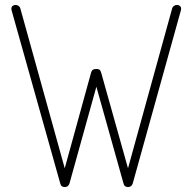

<svg xmlns="http://www.w3.org/2000/svg" viewBox="-20 -751 779 777"><path d="M348 -455Q351 -466 356.5 -469Q362 -472 370 -472Q378 -472 382.5 -469Q387 -466 390 -455L498 -70L677 -718Q679 -724 684.5 -727.5Q690 -731 696 -731Q703 -731 708 -727Q713 -723 713 -715Q713 -712 712 -709L517 -8Q512 6 498 6Q492 6 487 3Q482 0 480 -8L370 -400L261 -8Q256 6 242 6Q236 6 231 3Q226 0 224 -8L27 -709Q26 -712 26 -715Q26 -723 31 -727Q36 -731 43 -731Q49 -731 54.5 -727.5Q60 -724 62 -718L242 -70Z"/></svg>

Font: AkaAcidDosis
Style: ExtraLight
Weight: 250
Designer: Edgar Tolentino, Pablo Impallari, Igino Marini, Aka-Acid
Foundry: Edgar Tolentino, Pablo Impallari, Igino Marini, Aka-Acid
Version: Version 1.007